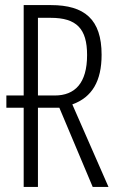

<svg xmlns="http://www.w3.org/2000/svg" viewBox="-20 -734 462 754"><path d="M129 -311H213L344 0H406L264 -324C342 -352 379 -416 379 -519C379 -658 312 -714 180 -714H73V-359H5V-311H73V0H129ZM179 -664C281 -664 322 -621 322 -518C322 -407 274 -359 195 -359H129V-664Z"/></svg>

Font: Noto Sans Display Condensed Light
Style: Regular
Weight: 300
Width: 3
Designer: Monotype Design Team
Foundry: Monotype Imaging Inc.
Version: Version 1.900